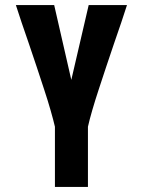

<svg xmlns="http://www.w3.org/2000/svg" viewBox="-20 -742 562 762"><path d="M484 -722Q475 -693 461.5 -653.5Q448 -614 432.5 -569Q417 -524 401.5 -477Q386 -430 371.5 -386Q357 -342 346 -304Q335 -266 329 -239V0H198V-239Q192 -265 181 -303.5Q170 -342 155.5 -386Q141 -430 125.5 -477Q110 -524 94.5 -569Q79 -614 65.5 -653.5Q52 -693 43 -722H195L263 -425L332 -722Z"/></svg>

Font: PostBus
Style: Regular
Weight: 400
Designer: Peter Wiegel
Version: Version 1.001